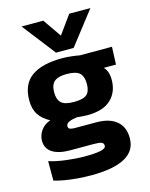

<svg xmlns="http://www.w3.org/2000/svg" viewBox="-129 -791 822 1050"><g transform="rotate(-15 281.5 -266.5)"><path d="M242 -522 97 -709H220L292 -605L367 -709H487L342 -522ZM255 176Q220 176 181 173Q142 170 107 164Q72 158 47 150V40Q87 53 143 60Q199 67 246 67Q307 67 337.5 60.5Q368 54 368 38Q368 24 356 19Q344 14 309 14H178Q114 14 78.5 -9Q43 -32 43 -76Q43 -106 61.5 -133Q80 -160 116 -173Q75 -194 54 -226Q33 -258 33 -307Q33 -399 92.5 -441.5Q152 -484 267 -484Q291 -484 320.5 -480.5Q350 -477 364 -474H546L542 -374H473Q498 -349 498 -300Q498 -231 453.5 -189Q409 -147 319 -147Q304 -147 289.5 -148.5Q275 -150 261 -151Q235 -148 216.5 -140Q198 -132 198 -117Q198 -105 207.5 -101Q217 -97 236 -97H357Q430 -97 470.5 -63.5Q511 -30 511 34Q511 176 255 176ZM268 -236Q321 -236 341 -254Q361 -272 361 -314Q361 -356 340.5 -375Q320 -394 268 -394Q219 -394 197.5 -375.5Q176 -357 176 -314Q176 -274 196 -255Q216 -236 268 -236Z"/></g></svg>

Font: Kanit SemiBold
Style: Regular
Weight: 600
Designer: Katatrad Team
Foundry: CadsonDemak
Version: Version 2.000; ttfautohint (v1.8.3)